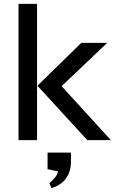

<svg xmlns="http://www.w3.org/2000/svg" viewBox="-20 -719 598 985"><path d="M75 -699H170V0H75ZM530 -499 296 -277 549 0H428L172 -279L397 -499ZM244 246 233 221Q251 206 263.5 190Q276 174 277 160L224 149V64H344V109Q344 162 318 197Q292 232 244 246Z"/></svg>

Font: Syne Med Modified
Style: Regular
Weight: 500
Designer: Lucas Descroix
Foundry: Bonjour Monde
Version: Version 2.200